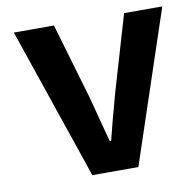

<svg xmlns="http://www.w3.org/2000/svg" viewBox="-67 -629 711 698"><g transform="rotate(-10 288.0 -280.0)"><path d="M219 0 28 -560H176L258 -281Q266 -249 282.5 -187.5Q299 -126 303 -111H308Q320 -161 353 -281L435 -560H576L389 0Z"/></g></svg>

Font: NotoSansHansBold
Style: Bold
Weight: 700
Designer: Ryoko NISHIZUKA  (kana & ideographs); Paul D. Hunt (Latin, Greek & Cyrillic); Wenlong ZHANG  (bopomofo); Sandoll Communi
Foundry: Adobe Systems Incorporated
Version: Version 1.00;December 8, 2021;FontCreator 13.0.0.2675 64-bit